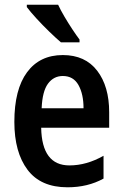

<svg xmlns="http://www.w3.org/2000/svg" viewBox="-20 -786 521 816"><path d="M247 -552Q342 -552 393 -485.5Q444 -419 444 -309V-243H155Q158 -83 275 -83Q348 -83 420 -124V-27Q353 10 267 10Q153 10 97 -64.5Q41 -139 41 -268Q41 -406 95 -479Q149 -552 247 -552ZM247 -463Q208 -463 184 -430.5Q160 -398 157 -326H335Q335 -386 313.5 -424.5Q292 -463 247 -463ZM227 -766Q237 -744 253.5 -716Q270 -688 287.5 -661.5Q305 -635 318 -618V-606H239Q219 -623 190 -651Q161 -679 134.5 -708Q108 -737 94 -756V-766Z"/></svg>

Font: Noto Sans Sinhala Condensed SemiBold
Style: Regular
Weight: 600
Width: 3
Designer: Jelle Bosma - Monotype Design Team
Foundry: Monotype Imaging Inc.
Version: Version 2.006; ttfautohint (v1.8.4.7-5d5b)